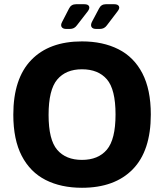

<svg xmlns="http://www.w3.org/2000/svg" viewBox="-20 -876 777 909"><path d="M368 13Q269 13 196 -24Q123 -61 83 -138Q43 -215 43 -333Q43 -504 128 -592Q213 -680 368 -680Q467 -680 540.5 -643Q614 -606 654 -529Q694 -452 694 -334Q694 -162 608.5 -74.5Q523 13 368 13ZM368 -119Q445 -119 486 -167.5Q527 -216 527 -334Q527 -453 486 -500.5Q445 -548 368 -548Q292 -548 251 -499.5Q210 -451 210 -332Q210 -214 251 -166.5Q292 -119 368 -119ZM435 -739Q419 -739 413.5 -748Q408 -757 415 -772L449 -836Q459 -856 481 -856H521Q538 -856 543 -846.5Q548 -837 537 -823L486 -756Q474 -739 453 -739ZM293 -739Q278 -739 272 -748Q266 -757 274 -772L307 -836Q317 -856 340 -856H379Q397 -856 401.5 -846.5Q406 -837 396 -823L344 -756Q332 -739 311 -739Z"/></svg>

Font: Pitagon Sans
Style: Bold
Weight: 700
Designer: Travis Tran
Foundry: Pitagon
Version: Version 1.001; ttfautohint (v1.8.4.7-5d5b);gftools[0.9.26]